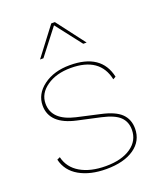

<svg xmlns="http://www.w3.org/2000/svg" viewBox="-137 -810 753 906"><g transform="rotate(-20 239.5 -357.5)"><path d="M356 -583H339L239 -712L139 -583H122L230 -725H248ZM240 10Q160 10 105.5 -21Q51 -52 37 -111L52 -118Q65 -63 115.5 -33.5Q166 -4 243 -4Q322 -4 369 -36.5Q416 -69 416 -124Q416 -164 390 -189Q364 -214 301 -228L187 -253Q59 -281 59 -374Q59 -432 111.5 -471Q164 -510 244 -510Q402 -510 429 -385L415 -377Q390 -496 244 -496Q171 -496 123 -462.5Q75 -429 75 -378Q75 -295 188 -269L304 -243Q373 -228 402.5 -199Q432 -170 432 -124Q432 -62 380.5 -26Q329 10 240 10Z"/></g></svg>

Font: Elaine Sans Thin
Style: Regular
Weight: 250
Designer: Wei Huang
Foundry: Wei Huang
Version: Version 2.001;December 24, 2019;FontCreator 12.0.0.2547 64-b